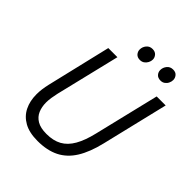

<svg xmlns="http://www.w3.org/2000/svg" viewBox="-245 -1020 1176 1176"><g transform="rotate(45 343.0 -432.5)"><path d="M285 16Q213 16 167.5 -9.5Q122 -35 100 -79.5Q78 -124 78 -182Q78 -204 81 -227.5Q84 -251 90 -276L189 -693H268L167 -275Q162 -253 158.5 -230.5Q155 -208 155 -188Q155 -150 168 -119.5Q181 -89 211 -71Q241 -53 293 -53Q352 -53 392.5 -75.5Q433 -98 460.5 -146Q488 -194 506 -270L608 -693H686L582 -260Q559 -164 521 -103Q483 -42 425 -13Q367 16 285 16ZM556 -778Q533 -778 521 -791.5Q509 -805 509 -823Q509 -845 523.5 -863Q538 -881 563 -881Q586 -881 597.5 -867Q609 -853 609 -836Q609 -822 602.5 -808.5Q596 -795 584 -786.5Q572 -778 556 -778ZM377 -778Q355 -778 343 -791.5Q331 -805 331 -823Q331 -845 345.5 -863Q360 -881 385 -881Q408 -881 420 -867Q432 -853 432 -836Q432 -822 425 -808.5Q418 -795 406 -786.5Q394 -778 377 -778Z"/></g></svg>

Font: Ubuntu Sans
Style: Italic
Weight: 400
Italic angle: -13.5°
Designer: Dalton Maag Ltd
Foundry: Dalton Maag Ltd
Version: Version 1.006